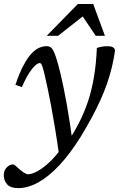

<svg xmlns="http://www.w3.org/2000/svg" viewBox="-54 -724 622 990"><path d="M59 -275 25.5 -286.5Q46.5 -349 67.8 -388.2Q89 -427.5 109.2 -448.8Q129.5 -470 149 -478Q168.5 -486 186 -486Q198 -486 206.5 -480.5Q215 -475 222.2 -460.5Q229.5 -446 237.5 -420Q246 -394 259.8 -336.5Q273.5 -279 290 -187.8Q306.5 -96.5 323.5 32L252 84Q240 -1.5 229 -67.5Q218 -133.5 208.8 -182.5Q199.5 -231.5 192 -266.5Q184.5 -301.5 179 -325.5Q172 -357.5 167.2 -373Q162.5 -388.5 159 -393.8Q155.5 -399 150.5 -399Q142 -399 127.8 -386.5Q113.5 -374 95.8 -346.8Q78 -319.5 59 -275ZM272 28.5 296 6.5Q328.5 -42 354.5 -93Q380.5 -144 399.8 -201.5Q419 -259 430.5 -327Q442 -395 445.5 -477Q464.5 -482.5 477.2 -484.2Q490 -486 503.5 -485.5Q520.5 -485.5 530.2 -479Q540 -472.5 538.5 -459Q532.5 -418 522.8 -377.5Q513 -337 498.8 -295.5Q484.5 -254 465 -210.5Q445.5 -167 420 -119.5Q394.5 -72 362.5 -19.5Q308.5 67.5 253.2 126.8Q198 186 144.2 216Q90.5 246 40 246Q0 246 -17.2 226.5Q-34.5 207 -34.5 179.5Q-34.5 154.5 -19 139Q-3.5 123.5 14 123.5Q17.5 123.5 25.5 130Q33.5 136.5 46 148.5Q59.5 160 71.2 167.2Q83 174.5 91 174.5Q111 174.5 140.2 158.2Q169.5 142 203.5 109.8Q237.5 77.5 272 28.5ZM187 -539.5 347.5 -703.5H426.5L487 -539.5H439.5L366 -649H385L245.5 -539.5Z"/></svg>

Font: Newsreader 11pt
Style: Italic
Weight: 400
Italic angle: -17°
Version: Version 1.003